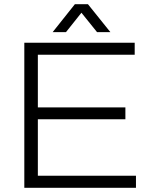

<svg xmlns="http://www.w3.org/2000/svg" viewBox="-20 -888 721 908"><path d="M95 0V-686H617V-629H159V-380H573V-324H159V-57H623V0ZM229 -736 334 -868H396L502 -736H439L348 -849H382L292 -736Z"/></svg>

Font: Archivo SemiBold ExtraLight
Style: Regular
Weight: 250
Version: Version 2.001